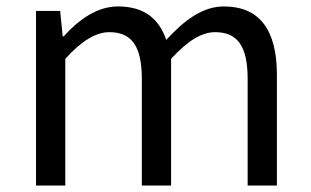

<svg xmlns="http://www.w3.org/2000/svg" viewBox="-20 -577 966 597"><path d="M92 0H183V-394C233 -450 279 -477 320 -477C389 -477 421 -434 421 -332V0H512V-394C563 -450 607 -477 649 -477C718 -477 750 -434 750 -332V0H841V-344C841 -483 788 -557 676 -557C610 -557 553 -514 497 -453C475 -517 430 -557 347 -557C282 -557 225 -516 178 -464H175L167 -543H92Z"/></svg>

Font: Source Han Sans TC
Style: Regular
Weight: 400
Designer: Ryoko NISHIZUKA 西塚涼子 (kana, bopomofo & ideographs); Paul D. Hunt (Latin, Greek & Cyrillic); Sandoll Communications 산돌커뮤니
Foundry: Adobe
Version: Version 2.002;hotconv 1.0.116;makeotfexe 2.5.65601